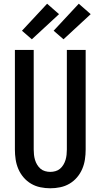

<svg xmlns="http://www.w3.org/2000/svg" viewBox="-20 -1003 540 1031"><path d="M250 8Q223 8 196.5 2.5Q170 -3 147 -16.5Q124 -30 106.5 -50.5Q89 -71 78.5 -95.5Q68 -120 64 -146.5Q60 -173 60 -200V-735H161V-200Q161 -186 162.5 -172Q164 -158 168 -144.5Q172 -131 179.5 -118.5Q187 -106 197.5 -97Q208 -88 222 -84Q236 -80 250 -80Q264 -80 278 -84Q292 -88 302.5 -97Q313 -106 320.5 -118.5Q328 -131 332 -144.5Q336 -158 337.5 -172Q339 -186 339 -200V-735H440V-200Q440 -173 436 -146.5Q432 -120 421.5 -95.5Q411 -71 393.5 -50.5Q376 -30 353 -16.5Q330 -3 303.5 2.5Q277 8 250 8ZM321 -792 268 -838 403 -983 467 -927ZM151 -792 98 -838 233 -983 297 -927Z"/></svg>

Font: Iosevka Curly Semibold
Style: Regular
Weight: 600
Monospace: yes
Designer: Belleve Invis
Foundry: Belleve Invis
Version: Version 22.1.2; ttfautohint (v1.8.4)